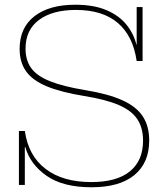

<svg xmlns="http://www.w3.org/2000/svg" viewBox="-20 -782 702 812"><path d="M367 10Q247 10 177.5 -38.2Q108 -86.5 87 -160H80L85 -228Q100 -123 173 -67.5Q246 -12 366 -12Q473.5 -12 529.2 -57.2Q585 -102.5 585 -187Q585 -241 560.8 -277.8Q536.5 -314.5 481.8 -338Q427 -361.5 336 -376Q237.5 -392 177.5 -417Q117.5 -442 90.2 -480.5Q63 -519 63 -575Q63 -665 125.8 -713.5Q188.5 -762 298 -762Q376.5 -762 430 -739.2Q483.5 -716.5 514.5 -678Q545.5 -639.5 557 -593H564L558 -524Q542.5 -630.5 478 -685.2Q413.5 -740 301 -740Q202 -740 145 -697.8Q88 -655.5 88 -576Q88 -527.5 111.8 -494.2Q135.5 -461 190.8 -438.8Q246 -416.5 340 -401Q437.5 -385 497 -358.2Q556.5 -331.5 583.8 -290Q611 -248.5 611 -188Q611 -93 548.2 -41.5Q485.5 10 367 10ZM60 0V-228H85V0ZM558 -524V-752H583V-524Z"/></svg>

Font: Hepta Slab ExtraLight ExtraLight
Style: Regular
Weight: 250
Version: Version 1.102